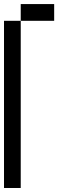

<svg xmlns="http://www.w3.org/2000/svg" viewBox="-20 -937 373 957"><path d="M0 0V-833.3H83.3V0ZM83.3 -916.7H250V-833.3H83.3Z"/></svg>

Font: Galmuri11 Regular
Style: Regular
Weight: 400
Designer: Minseo Lee (Quiple)
Version: Version 2.356;hotconv 1.1.0;makeotfexe 2.6.0 DEVELOPMENT